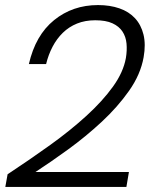

<svg xmlns="http://www.w3.org/2000/svg" viewBox="-20 -743 612 758"><path d="M10 -55Q98 -113 178 -170.5Q258 -228 321.5 -286Q385 -344 426 -401Q467 -458 477 -514Q482 -544 479.5 -571Q477 -598 463.5 -618.5Q450 -639 424 -651Q398 -663 356 -663Q316 -663 284 -650Q252 -637 228 -613.5Q204 -590 187.5 -558.5Q171 -527 162 -490H94Q120 -604 193.5 -663.5Q267 -723 367 -723Q414 -723 451.5 -710Q489 -697 513 -671Q537 -645 546.5 -606.5Q556 -568 547 -517Q535 -449 489.5 -384.5Q444 -320 381.5 -262Q319 -204 249.5 -153.5Q180 -103 120 -64H489L479 -5H1Z"/></svg>

Font: SVN-Poppins Light
Style: Italic
Weight: 300
Italic angle: -10°
Designer: Ninad Kale (Devanagari), Jonny Pinhorn (Latin)
Foundry: Indian Type Foundry
Version: Version 3.002 2017; ttfautohint (v1.8.3)